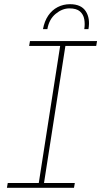

<svg xmlns="http://www.w3.org/2000/svg" viewBox="-20 -896 483 916"><path d="M13 0 17 -23H165L267 -677H119L123 -700H443L439 -677H292L190 -23H337L333 0ZM185 -757Q192 -795 210 -821.5Q228 -848 255 -862Q282 -876 314 -876Q367 -876 389 -842.5Q411 -809 402 -757H382Q386 -781 382 -804Q378 -827 361.5 -841.5Q345 -856 311 -856Q277 -856 245.5 -830Q214 -804 206 -757Z"/></svg>

Font: MuseoModerno Thin Thin
Style: Italic
Weight: 250
Italic angle: -9°
Version: Version 1.003